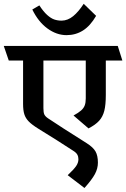

<svg xmlns="http://www.w3.org/2000/svg" viewBox="-45 -818 655 996"><path d="M159.2 -790Q180.2 -757.8 199.5 -740.5Q218.8 -723.1 236.3 -717Q253.9 -710.9 274.9 -710.9Q306.6 -711.4 334.5 -734.1Q362.3 -756.8 389.2 -798.3L453.6 -735.8Q423.3 -683.6 385.3 -659.7Q347.2 -635.7 300.3 -635.7Q248.5 -635.7 201.2 -670.2Q153.8 -704.6 122.6 -768.6ZM0.5 -503.9 -25.4 -579.6H565.9L589.8 -503.9H503.9V-325.2Q503.9 -274.4 496.1 -243.4Q488.3 -212.4 469.2 -191.4Q450.2 -170.4 414.1 -151.9L336.4 -218.8Q362.3 -232.9 375.7 -244.9Q389.2 -256.8 394.5 -271.2Q399.9 -285.6 399.9 -307.6V-503.9H180.2V-256.8Q180.2 -234.9 184.8 -224.6Q189.5 -214.4 203.6 -204.6Q265.1 -163.1 404.8 -75.2Q438 -54.2 450.4 -32.5Q462.9 -10.7 462.9 25.9Q462.9 56.2 447.3 85.2Q431.6 114.3 393.1 157.2L306.2 90.8Q338.4 60.5 350.1 43.2Q361.8 25.9 361.8 8.3Q361.8 -5.4 356.2 -15.6Q350.6 -25.9 335.9 -35.2Q253.9 -88.9 153.8 -150.4Q120.6 -170.9 104 -188Q87.4 -205.1 81.1 -225.6Q74.7 -246.1 74.7 -278.8V-503.9Z"/></svg>

Font: Vesper Libre Medium
Style: Regular
Weight: 500
Designer: Robert Keller & Kimya Gandhi
Foundry: Mota Italic
Version: Version 1.058